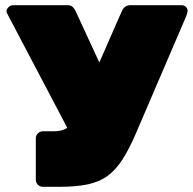

<svg xmlns="http://www.w3.org/2000/svg" viewBox="-20 -720 743 740"><path d="M145 0Q134 0 126 -8Q118 -16 118 -27V-187Q118 -198 126 -206Q134 -214 145 -214H186Q208 -214 223.5 -219.5Q239 -225 250.5 -236.5Q262 -248 270 -267L449 -676Q454 -688 462.5 -694Q471 -700 483 -700H680Q690 -700 696.5 -693.5Q703 -687 703 -679Q703 -674 701 -667.5Q699 -661 697 -656L503 -204Q477 -144 451.5 -104.5Q426 -65 394.5 -42Q363 -19 318.5 -9.5Q274 0 210 0ZM260 -188 7 -669Q5 -673 5 -676Q5 -685 13 -692.5Q21 -700 31 -700H240Q253 -700 260 -693.5Q267 -687 272 -676L386 -429Z"/></svg>

Font: Rubik Black
Style: Regular
Weight: 900
Designer: Hubert and Fischer
Foundry: Hubert and Fischer
Version: Version 2.300;gftools[0.9.30]